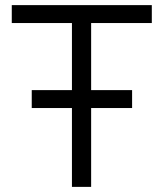

<svg xmlns="http://www.w3.org/2000/svg" viewBox="-20 -730 640 750"><path d="M261 -308H104V-378H261V-640H26V-710H573V-640H336V-378H496V-308H336V0H261Z"/></svg>

Font: Orbit
Style: Regular
Weight: 400
Designer: Sooun Cho
Foundry: JAMO
Version: Version 1.000; ttfautohint (v1.8.4.7-5d5b);gftools[0.9.29]